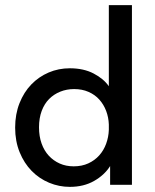

<svg xmlns="http://www.w3.org/2000/svg" viewBox="-20 -720 603 748"><path d="M252 8Q210 8 171.5 -8Q133 -24 103.5 -54Q74 -84 56.5 -127Q39 -170 39 -223Q39 -275 56 -318Q73 -361 102 -391Q131 -421 169.5 -437.5Q208 -454 252 -454Q306 -454 345 -433.5Q384 -413 404 -384V-700H494V0H409V-73Q387 -38 346.5 -15Q306 8 252 8ZM267 -72Q299 -72 324 -83.5Q349 -95 366.5 -114.5Q384 -134 393.5 -160Q403 -186 404 -214V-235Q403 -263 393.5 -288Q384 -313 367 -332Q350 -351 325 -362Q300 -373 269 -373Q240 -373 215 -363Q190 -353 171.5 -334.5Q153 -316 142.5 -288Q132 -260 132 -224Q132 -189 142 -161Q152 -133 170 -113.5Q188 -94 212.5 -83Q237 -72 267 -72Z"/></svg>

Font: Tilda Sans Medium
Style: Regular
Weight: 500
Designer: ParaType Ltd
Foundry: ParaType Ltd
Version: Version 1.009